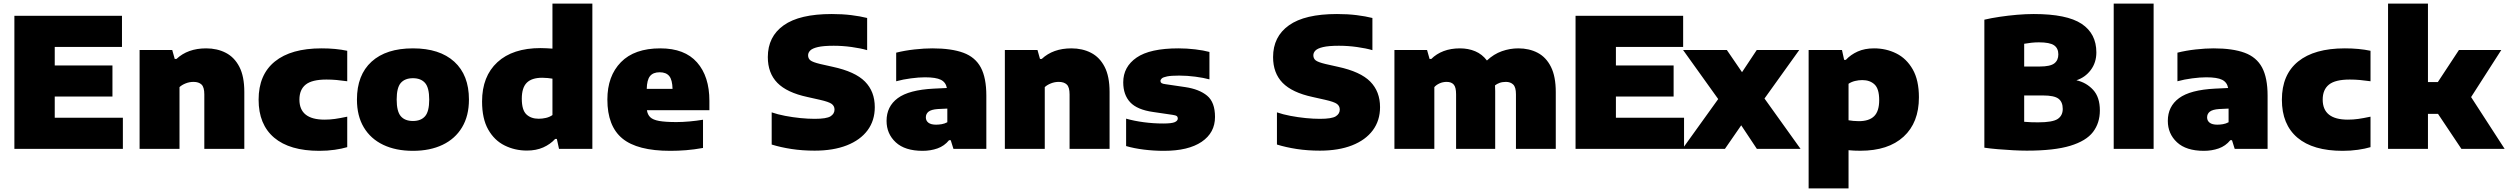

<svg xmlns="http://www.w3.org/2000/svg" viewBox="-20 -828 13952 1068"><path d="M60 0V-740H658.5V-567H284.5V-464H605.5V-291H284.5V-173H663.5V0Z M756.5 0V-550H938L952 -500H961.5Q1024.5 -559 1126.5 -559Q1188 -559 1236 -534.2Q1284 -509.5 1311.5 -456.2Q1339 -403 1339 -316.5V0H1116.5V-303Q1116.5 -343 1101 -357.8Q1085.5 -372.5 1056.5 -372.5Q1033.5 -372.5 1012.8 -364.2Q992 -356 978.5 -343.5V0Z M1756.5 11Q1591.5 11 1505 -62.2Q1418.5 -135.5 1418.5 -273.5Q1418.5 -412.5 1508.8 -485.8Q1599 -559 1768.5 -559Q1848 -559 1911.5 -545.5V-376Q1880 -380.5 1852.8 -383Q1825.5 -385.5 1796 -385.5Q1715.5 -385.5 1680.5 -357.5Q1645.5 -329.5 1645.5 -274Q1645.5 -162.5 1785.5 -162.5Q1815 -162.5 1843.2 -166.5Q1871.5 -170.5 1911.5 -179V-9.5Q1881.5 -0.5 1841.5 5.2Q1801.5 11 1756.5 11Z M2277 11Q2181.5 11 2111.5 -22.5Q2041.5 -56 2003.5 -119.8Q1965.5 -183.5 1965.5 -274Q1965.5 -411 2046.8 -485Q2128 -559 2277 -559Q2425.5 -559 2507 -484.8Q2588.5 -410.5 2588.5 -274.5Q2588.5 -183.5 2550.2 -119.8Q2512 -56 2442 -22.5Q2372 11 2277 11ZM2277 -155Q2321.5 -155 2344.5 -181.5Q2367.5 -208 2367.5 -274Q2367.5 -340.5 2344.2 -366.8Q2321 -393 2277 -393Q2232.5 -393 2209.5 -366.8Q2186.5 -340.5 2186.5 -274.5Q2186.5 -208.5 2209.2 -181.8Q2232 -155 2277 -155Z M2911 9.5Q2844 9.5 2787 -18.8Q2730 -47 2695.8 -107.2Q2661.5 -167.5 2661.5 -263.5Q2661.5 -403.5 2746.8 -482Q2832 -560.5 2987 -560.5Q3004.5 -560.5 3021.2 -559.5Q3038 -558.5 3053 -557.5V-808H3275V0H3089.5L3077.5 -55H3068Q3041 -25.5 3001.8 -8Q2962.5 9.5 2911 9.5ZM2976.5 -167.5Q2996.5 -167.5 3017 -172.2Q3037.5 -177 3053 -188V-390.5Q3041 -392.5 3026.2 -394Q3011.5 -395.5 2996 -395.5Q2938 -395.5 2910.2 -367.8Q2882.5 -340 2882.5 -279Q2882.5 -216 2908 -191.8Q2933.5 -167.5 2976.5 -167.5Z M3709 11Q3525 11 3441.8 -57.8Q3358.5 -126.5 3358.5 -274.5Q3358.5 -405 3433.8 -482Q3509 -559 3653 -559Q3788.5 -559 3857.2 -481Q3926 -403 3926 -267V-215H3578.5Q3582 -190.5 3597 -176Q3612 -161.5 3646.5 -155.2Q3681 -149 3743 -149Q3776.5 -149 3815.5 -152.5Q3854.5 -156 3890.5 -162V-5Q3840.5 4 3795.8 7.5Q3751 11 3709 11ZM3649.5 -426Q3613 -426 3595.8 -404.8Q3578.5 -383.5 3577.5 -333.5H3721Q3720 -383.5 3702.8 -404.8Q3685.5 -426 3649.5 -426Z M4511.5 10Q4443 10 4382.8 0.8Q4322.5 -8.5 4272.5 -24V-203Q4305.5 -191.5 4347.5 -183.5Q4389.5 -175.5 4432.5 -171.2Q4475.5 -167 4511.5 -167Q4577.5 -167 4599.8 -181Q4622 -195 4622 -218.5Q4622 -238 4606.5 -249.8Q4591 -261.5 4540 -273L4471 -288.5Q4357 -313 4304 -367.2Q4251 -421.5 4251 -510.5Q4251 -624.5 4339.2 -687.2Q4427.5 -750 4606.5 -750Q4665.5 -750 4715.8 -743.8Q4766 -737.5 4803.5 -728V-549Q4768 -559.5 4717.5 -566.5Q4667 -573.5 4617 -573.5Q4560 -573.5 4529.2 -566.2Q4498.5 -559 4486.8 -547Q4475 -535 4475 -520.5Q4475 -502.5 4488 -492.2Q4501 -482 4542.5 -472L4611.5 -456.5Q4737 -429.5 4791.5 -374.2Q4846 -319 4846 -232Q4846 -157.5 4805.8 -103.2Q4765.5 -49 4690.5 -19.5Q4615.5 10 4511.5 10Z M5112 11Q5013.5 11 4962.5 -36.5Q4911.5 -84 4911.5 -155.5Q4911.5 -236 4973.8 -282Q5036 -328 5174 -335L5247 -338.5Q5241 -370.5 5213.5 -384.2Q5186 -398 5125 -398Q5091 -398 5047.2 -392.2Q5003.5 -386.5 4965 -376V-535Q5012.5 -547 5066.8 -553Q5121 -559 5166 -559Q5272.5 -559 5338.8 -534.5Q5405 -510 5435.8 -452.5Q5466.5 -395 5466.5 -296V0H5283.5L5268.5 -48H5259Q5233 -16 5194.8 -2.5Q5156.5 11 5112 11ZM5130 -175Q5130 -156.5 5144.2 -145.5Q5158.5 -134.5 5187 -134.5Q5201.5 -134.5 5218 -137.2Q5234.5 -140 5249.5 -148V-224L5197 -221.5Q5160.5 -219 5145.2 -207Q5130 -195 5130 -175Z M5569.5 0V-550H5751L5765 -500H5774.5Q5837.5 -559 5939.5 -559Q6001 -559 6049 -534.2Q6097 -509.5 6124.5 -456.2Q6152 -403 6152 -316.5V0H5929.5V-303Q5929.5 -343 5914 -357.8Q5898.5 -372.5 5869.5 -372.5Q5846.5 -372.5 5825.8 -364.2Q5805 -356 5791.5 -343.5V0Z M6454.5 11Q6398 11 6343.2 4.2Q6288.5 -2.5 6244 -15.5V-168Q6287.5 -155.5 6341.8 -148.2Q6396 -141 6450.5 -141Q6497.5 -141 6514.5 -148.5Q6531.5 -156 6531.5 -169Q6531.5 -177.5 6526 -182Q6520.5 -186.5 6503.5 -189L6395 -205Q6305.5 -217.5 6266.8 -259Q6228 -300.5 6228 -370Q6228 -456.5 6302.5 -507.8Q6377 -559 6535 -559Q6581.5 -559 6628 -553.5Q6674.5 -548 6707.5 -539V-386.5Q6674.5 -395.5 6629 -401.5Q6583.5 -407.5 6539.5 -407.5Q6494.5 -407.5 6472 -403Q6449.5 -398.5 6442.2 -391.5Q6435 -384.5 6435 -377.5Q6435 -370 6441 -365.8Q6447 -361.5 6464.5 -359.5L6573 -343.5Q6650.5 -332 6694.5 -295.8Q6738.5 -259.5 6738.5 -177.5Q6738.5 -89.5 6664.2 -39.2Q6590 11 6454.5 11Z M7322 10Q7253.5 10 7193.2 0.8Q7133 -8.5 7083 -24V-203Q7116 -191.5 7158 -183.5Q7200 -175.5 7243 -171.2Q7286 -167 7322 -167Q7388 -167 7410.2 -181Q7432.5 -195 7432.5 -218.5Q7432.5 -238 7417 -249.8Q7401.5 -261.5 7350.5 -273L7281.5 -288.5Q7167.5 -313 7114.5 -367.2Q7061.5 -421.5 7061.5 -510.5Q7061.5 -624.5 7149.8 -687.2Q7238 -750 7417 -750Q7476 -750 7526.2 -743.8Q7576.5 -737.5 7614 -728V-549Q7578.5 -559.5 7528 -566.5Q7477.5 -573.5 7427.5 -573.5Q7370.5 -573.5 7339.8 -566.2Q7309 -559 7297.2 -547Q7285.5 -535 7285.5 -520.5Q7285.5 -502.5 7298.5 -492.2Q7311.5 -482 7353 -472L7422 -456.5Q7547.5 -429.5 7602 -374.2Q7656.5 -319 7656.5 -232Q7656.5 -157.5 7616.2 -103.2Q7576 -49 7501 -19.5Q7426 10 7322 10Z M7736.5 0V-550H7918L7932 -500H7941.5Q7970 -528.5 8010.2 -543.8Q8050.5 -559 8101 -559Q8147.5 -559 8186 -542.8Q8224.5 -526.5 8251 -491.5Q8289.5 -527.5 8334.2 -543.2Q8379 -559 8425.5 -559Q8486.5 -559 8533.5 -534.2Q8580.5 -509.5 8607.2 -456Q8634 -402.5 8634 -316V0H8412.5V-303.5Q8412.5 -343 8397.2 -357.8Q8382 -372.5 8357 -372.5Q8336.5 -372.5 8321.5 -367Q8306.5 -361.5 8296 -353Q8297 -337.5 8297 -321.5V0H8079.5V-303.5Q8079.5 -343 8066.2 -357.8Q8053 -372.5 8027.5 -372.5Q8005.5 -372.5 7987.5 -364.2Q7969.5 -356 7958.5 -343.5V0Z M8744 0V-740H9342.5V-567H8968.5V-464H9289.5V-291H8968.5V-173H9347.5V0Z M9338.5 0 9537.5 -277 9342 -550H9585.5L9670 -426.5L9752 -550H9988.5L9795 -280L9995.5 0H9752.5L9665.5 -131L9575 0Z M10040.5 220V-550H10226L10238 -495H10247.5Q10274.5 -524 10313.5 -541.5Q10352.5 -559 10404.5 -559Q10471.5 -559 10528.2 -530.8Q10585 -502.5 10619.5 -442.2Q10654 -382 10654 -286.5Q10654 -146 10568.8 -67.8Q10483.5 10.5 10328.5 10.5Q10311 10.5 10294 9.8Q10277 9 10262.5 7.5V220ZM10319.5 -154Q10377 -154 10405 -181.8Q10433 -209.5 10433 -271Q10433 -334 10407.2 -358.2Q10381.5 -382.5 10339 -382.5Q10318.5 -382.5 10298.2 -377.5Q10278 -372.5 10262.5 -362V-159Q10274 -157 10289 -155.5Q10304 -154 10319.5 -154Z M11254 10Q11221.5 10 11179 7.8Q11136.5 5.5 11094 2Q11051.5 -1.5 11018 -6.5V-718.5Q11056 -727.5 11103.2 -734.5Q11150.5 -741.5 11199.8 -745.8Q11249 -750 11292.5 -750Q11477 -750 11559 -695.5Q11641 -641 11641 -536.5Q11641 -480 11609.8 -438.5Q11578.5 -397 11530 -381.5Q11585.5 -369 11623 -328.2Q11660.5 -287.5 11660.5 -213.5Q11660.5 -144 11622.5 -94Q11584.5 -44 11495.5 -17Q11406.5 10 11254 10ZM11321 -592.5Q11300 -592.5 11279.2 -590.2Q11258.5 -588 11239.5 -584.5V-458H11326Q11384 -458 11406.8 -475.2Q11429.5 -492.5 11429.5 -525.5Q11429.5 -559.5 11405.8 -576Q11382 -592.5 11321 -592.5ZM11317.5 -147.5Q11397.5 -147.5 11425.8 -166.2Q11454 -185 11454 -222Q11454 -261 11430.2 -279Q11406.5 -297 11344.5 -297H11239.5V-150.5Q11262.5 -148.5 11280.8 -148Q11299 -147.5 11317.5 -147.5Z M11737.5 0V-808H11959.5V0Z M12239 11Q12140.5 11 12089.5 -36.5Q12038.5 -84 12038.5 -155.5Q12038.5 -236 12100.8 -282Q12163 -328 12301 -335L12374 -338.5Q12368 -370.5 12340.5 -384.2Q12313 -398 12252 -398Q12218 -398 12174.2 -392.2Q12130.5 -386.5 12092 -376V-535Q12139.5 -547 12193.8 -553Q12248 -559 12293 -559Q12399.5 -559 12465.8 -534.5Q12532 -510 12562.8 -452.5Q12593.5 -395 12593.5 -296V0H12410.5L12395.5 -48H12386Q12360 -16 12321.8 -2.5Q12283.5 11 12239 11ZM12257 -175Q12257 -156.5 12271.2 -145.5Q12285.5 -134.5 12314 -134.5Q12328.5 -134.5 12345 -137.2Q12361.5 -140 12376.5 -148V-224L12324 -221.5Q12287.5 -219 12272.2 -207Q12257 -195 12257 -175Z M13011 11Q12846 11 12759.5 -62.2Q12673 -135.5 12673 -273.5Q12673 -412.5 12763.2 -485.8Q12853.5 -559 13023 -559Q13102.5 -559 13166 -545.5V-376Q13134.5 -380.5 13107.2 -383Q13080 -385.5 13050.5 -385.5Q12970 -385.5 12935 -357.5Q12900 -329.5 12900 -274Q12900 -162.5 13040 -162.5Q13069.5 -162.5 13097.8 -166.5Q13126 -170.5 13166 -179V-9.5Q13136 -0.5 13096 5.2Q13056 11 13011 11Z M13263.5 0V-808H13485.5V-371.5H13540.5L13658 -550H13893.5L13725.5 -288L13912 0H13671.5L13541.5 -194.5H13485.5V0Z"/></svg>

Font: Encode Sans SmExp Black
Style: Regular
Weight: 900
Width: 6
Designer: Multiple Designers
Foundry: Impallari Type
Version: Version 3.002; ttfautohint (v1.8.3) -l 8 -r 50 -G 200 -x 14 